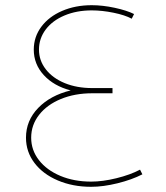

<svg xmlns="http://www.w3.org/2000/svg" viewBox="-20 -719 638 739"><path d="M528 -48Q487 -27 432 -13.5Q377 0 331 0Q260 0 202.5 -24.5Q145 -49 112.5 -92Q80 -135 80 -189Q80 -255 127 -303.5Q174 -352 252 -371Q187 -388 148.5 -430Q110 -472 110 -528Q110 -577 139 -616Q168 -655 219 -677Q270 -699 333 -699Q375 -699 421.5 -689Q468 -679 496 -665L487 -647Q461 -661 417 -670Q373 -679 333 -679Q275 -679 228.5 -659.5Q182 -640 156 -605.5Q130 -571 130 -528Q130 -486 156.5 -452Q183 -418 229.5 -399Q276 -380 335 -380H413V-360H335Q268 -360 214.5 -338Q161 -316 130.5 -277Q100 -238 100 -189Q100 -141 130 -102.5Q160 -64 212.5 -42Q265 -20 331 -20Q375 -20 428 -33Q481 -46 519 -66Z"/></svg>

Font: Montserrat-Arabic Thin
Style: Regular
Weight: 250
Designer: Mohamed Gaber
Foundry: Kief Type Foundry
Version: Version 5.008